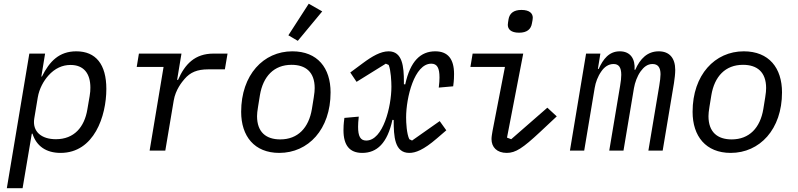

<svg xmlns="http://www.w3.org/2000/svg" viewBox="-20 -801 4241 1021"><path d="M16.3 199.9H100.1L149.1 -90.2H152.7C174 -23.4 225.9 12.1 302.2 12.1C480.8 12.1 545.5 -184.3 545.5 -328.1C545.5 -458.8 489.7 -528.1 385.7 -528.1C294.4 -528.1 243.3 -474.8 203.1 -394.2H199.9L219.8 -516H136ZM162.3 -171.5 180.8 -282.7C188.9 -330.3 212 -370.7 237.2 -399.1C272 -438.2 312.5 -455.6 355.1 -455.6C425.4 -455.6 460.6 -410.2 460.6 -335.2C460.6 -322.1 459.9 -307.9 456.7 -290.1L444.6 -219.5C429 -124.6 373.9 -60.7 277 -60.7C201 -60.7 150.6 -100.9 162.3 -171.5Z M859 0 903.8 -266.3C913.4 -324.2 948.2 -365.8 961.3 -381C991.5 -416.2 1028.1 -432.2 1087.4 -432.2H1175.8L1190 -516H1115.4C1016.3 -516 963.4 -459.9 926.8 -376.4H921.9L945 -516H718.7L707 -445H849.8L775.6 0Z M1465.2 12.1C1619 12.1 1737.9 -112.6 1737.9 -309.7C1737.9 -439.3 1669 -528.1 1534.4 -528.1C1381.4 -528.1 1262.4 -403.4 1262.4 -206.3C1262.4 -76.7 1332.7 12.1 1465.2 12.1ZM1346.9 -183.2C1346.9 -195.3 1348.4 -210.6 1352.3 -233.7L1362.2 -295.1C1378.9 -394.5 1436.4 -456.3 1530.5 -456.3C1605.8 -456.3 1653.4 -417.6 1653.4 -332.7C1653.4 -320.7 1652.3 -305.4 1648.4 -282.3L1638.5 -220.9C1621.8 -121.4 1564.3 -59.7 1470.2 -59.7C1394.9 -59.7 1346.9 -98.4 1346.9 -183.2ZM1513.5 -613.3 1563.6 -583.8 1693.5 -740.4 1621.8 -781.2Z M1906.2 12.1C1984.4 12.1 2039.8 -39.4 2066.8 -163.7L2073.5 -163C2073.5 -74.9 2078.1 12.1 2156.6 12.1C2189.3 12.1 2231.2 -2.8 2303.3 -65L2353.3 -108L2318.2 -157L2171.2 -53.6L2156.6 -60.7C2142.4 -89.5 2139.6 -149.1 2139.6 -176.5C2139.6 -282.3 2183.6 -462.4 2273.4 -462.4C2305 -462.4 2317.1 -438.9 2317.1 -389.2C2317.1 -375.7 2316.1 -356.9 2313.2 -335.2L2389.9 -342C2394.5 -375.4 2394.5 -394.9 2394.5 -407.7C2394.5 -487.6 2361.5 -528.1 2294.7 -528.1C2217 -528.1 2161.9 -476.6 2134.9 -352.3L2127.8 -353V-366.1C2127.8 -446.7 2120.4 -528.1 2046.5 -528.1C2004.6 -528.1 1959.2 -502.1 1909.1 -464.8L1842.7 -415.5L1876.1 -365.8L2031.6 -462.4L2046.9 -455.6C2058.6 -427.9 2061.4 -366.1 2061.4 -339.8C2061.4 -235.1 2017.4 -53.6 1927.6 -53.6C1896 -53.6 1884.2 -77.1 1884.2 -127.1C1884.2 -140.6 1885.3 -159.1 1887.8 -180.8L1811.4 -174C1806.8 -139.9 1806.5 -121.8 1806.5 -108.7C1806.5 -27.7 1839.5 12.1 1906.2 12.1Z M2740.4 -627.1C2782.3 -627.1 2803.6 -645.6 2808.6 -676.5C2811.1 -689.6 2813.2 -698.5 2813.2 -706.7C2813.2 -728.7 2797.2 -748.2 2752.8 -748.2C2711.3 -748.2 2689.6 -729.8 2684.3 -698.9C2682.5 -685.7 2680.4 -676.8 2680.4 -669C2680.4 -646.7 2696 -627.1 2740.4 -627.1ZM2481.5 -445H2665.1L2599.1 -104.4C2596.9 -90.2 2593.7 -74.9 2593.7 -61.4C2593.7 -18.5 2622.2 12.1 2674.7 12.1C2721.9 12.1 2760.3 -13.5 2852.3 -99.4L2940.7 -182.2L2890.6 -228.3L2698.5 -60.7L2676.1 -69.2L2762.4 -516H2493.3Z M3086.6 0 3142.4 -333.5C3147 -362.2 3158.7 -394.5 3177.6 -421.2C3193.5 -444.6 3215.6 -460.6 3242.5 -460.6C3269.9 -460.6 3283.7 -443.9 3283.7 -403.1C3283.7 -387.1 3281.6 -368.6 3277.7 -345.5L3219.8 0H3295.5L3351.2 -332.4C3356.5 -362.6 3368.3 -395.6 3386.4 -421.2C3403.1 -444.2 3422.6 -460.6 3449.9 -460.6C3479 -460.6 3492.5 -441.8 3492.5 -405.9C3492.5 -392 3489.7 -368.6 3485.8 -345.5L3427.9 0H3503.9L3563.9 -358.7C3567.8 -382.8 3570.7 -410.2 3570.7 -429.3C3570.7 -492.2 3539.8 -528.1 3483 -528.1C3422.6 -528.1 3383.9 -488.6 3358 -429.7H3354.4C3358.7 -486.9 3333.1 -528.1 3275.9 -528.1C3218.7 -528.1 3187.5 -486.9 3163.4 -434.3H3159.4L3172.6 -516H3096.6L3010.7 0Z M3865.8 12.1C4019.5 12.1 4138.5 -112.6 4138.5 -309.7C4138.5 -439.3 4069.6 -528.1 3935 -528.1C3782 -528.1 3663 -403.4 3663 -206.3C3663 -76.7 3733.3 12.1 3865.8 12.1ZM3747.5 -183.2C3747.5 -195.3 3748.9 -210.6 3752.8 -233.7L3762.8 -295.1C3779.5 -394.5 3837 -456.3 3931.1 -456.3C4006.4 -456.3 4054 -417.6 4054 -332.7C4054 -320.7 4052.9 -305.4 4049 -282.3L4039.1 -220.9C4022.4 -121.4 3964.8 -59.7 3870.7 -59.7C3795.5 -59.7 3747.5 -98.4 3747.5 -183.2Z"/></svg>

Font: Margiela Mono Italic Text It
Style: Regular
Weight: 400
Designer: Mike Abbink, Paul van der Laan, Pieter van Rosmalen
Foundry: Bold Monday
Version: Version 2.003 2021